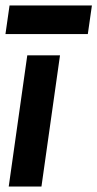

<svg xmlns="http://www.w3.org/2000/svg" viewBox="-32 -684 357 704"><path d="M-12 -559H290L305 -664H3ZM68 -481 0 0H120L188 -481Z"/></svg>

Font: Cantarell
Style: BoldOblique
Weight: 700
Italic angle: -8°
Designer: Dave Crossland
Version: Version 0.024